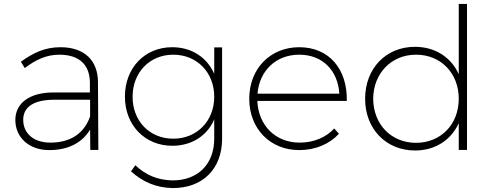

<svg xmlns="http://www.w3.org/2000/svg" viewBox="-20 -762 2503 976"><path d="M480 0 478 -346C477 -454 410 -522 287 -522C208 -522 148 -493 86 -448L106 -416C161 -458 216 -484 281 -484C385 -484 436 -431 437 -343V-292H252C132 -292 58 -239 58 -152C58 -64 127 1 230 1C320 1 394 -31 438 -103L439 0ZM236 -37C151 -37 98 -84 98 -153C98 -220 154 -255 256 -255H438V-170C406 -79 333 -37 236 -37Z M1069 -521V-387C1032 -470 955 -522 855 -522C716 -522 615 -417 615 -271C615 -126 716 -21 856 -21C955 -21 1033 -72 1069 -155V-57C1069 73 985 156 856 155C781 153 722 129 668 78L646 109C707 164 774 192 857 194C1010 195 1109 97 1109 -57V-521ZM861 -57C740 -57 654 -147 654 -270C654 -394 741 -484 861 -484C981 -484 1069 -394 1069 -270C1069 -147 981 -57 861 -57Z M1501 -522C1354 -522 1247 -413 1247 -260C1247 -107 1354 1 1501 1C1584 1 1655 -30 1703 -82L1679 -109C1637 -63 1574 -37 1503 -37C1382 -37 1294 -122 1288 -249H1743C1746 -410 1654 -522 1501 -522ZM1289 -286C1299 -404 1384 -484 1501 -484C1620 -484 1697 -404 1705 -286Z M2312 -742V-385C2273 -471 2192 -524 2089 -524C1942 -524 1836 -414 1836 -260C1836 -107 1942 3 2090 3C2192 3 2273 -50 2312 -136V0H2354V-742ZM2095 -36C1968 -36 1878 -130 1877 -260C1878 -389 1969 -484 2095 -484C2221 -484 2312 -390 2312 -260C2312 -130 2221 -36 2095 -36Z"/></svg>

Font: Montserrat ExtraLight
Style: Regular
Weight: 250
Designer: Julieta Ulanovsky
Foundry: Julieta Ulanovsky
Version: Version 4.000